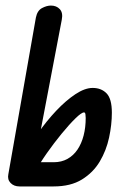

<svg xmlns="http://www.w3.org/2000/svg" viewBox="-20 -670 467 690"><path d="M173 0H65V-87H173Q201 -87 222.5 -99Q244 -111 258.5 -132.5Q273 -154 280.5 -183Q288 -212 288 -246Q288 -253 287 -259.5Q286 -266 282 -266Q273 -266 251 -244.5Q229 -223 201.5 -189.5Q174 -156 148 -119Q122 -82 106 -51H65V-104Q86 -147 116.5 -191Q147 -235 182 -272Q217 -309 251 -331.5Q285 -354 313 -354Q344 -354 363 -334.5Q382 -315 382 -265Q382 -222 372 -175.5Q362 -129 338.5 -89.5Q315 -50 274.5 -25Q234 0 173 0ZM50 0Q30 0 18 -12.5Q6 -25 10 -44L109 -607Q114 -632 131 -641Q148 -650 163 -650Q183 -650 195 -637Q207 -624 202 -599L107 -101L111 0Z"/></svg>

Font: Edu QLD Beginners
Style: Regular
Weight: 400
Designer: Tina and Corey Anderson
Foundry: Google for Education
Version: Version 1.001